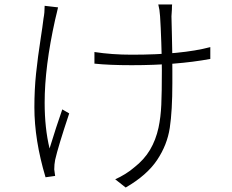

<svg xmlns="http://www.w3.org/2000/svg" viewBox="-20 -790 1040 860"><path d="M750 -748 748 -717 750 -633Q752 -564 752 -474V-417Q752 -294 740.5 -217.5Q729 -141 683.5 -73Q638 -5 543 50L496 13Q517 4 540.5 -10.5Q564 -25 581 -40Q626 -75 652 -119Q678 -163 690 -218Q700 -265 702.5 -320.5Q705 -376 705 -474Q705 -525 702.5 -599Q700 -673 697 -717L694 -746L689 -770H751Q750 -764 750 -748ZM570 -545Q794 -545 922 -579V-526Q771 -498 570 -498Q468 -498 403 -505V-557Q481 -545 570 -545ZM234 -731 227 -702Q180 -491 180 -330Q180 -216 202 -125Q232 -223 259 -300L290 -282Q240 -132 227 -74Q223 -54 223 -31L225 -16L227 -2L184 4Q134 -163 134 -309Q134 -388 141.5 -460.5Q149 -533 163 -623Q170 -667 175 -708Q180 -733 180 -764L240 -757Q238 -746 234 -731Z"/></svg>

Font: Merged Yaku Han JP Light
Style: Regular
Weight: 300
Designer: Ryoko NISHIZUKA 西塚涼子 (kana, bopomofo & ideographs); Paul D. Hunt (Latin, Greek & Cyrillic); Sandoll Communications 산돌커뮤니
Foundry: Adobe
Version: Version 2.004